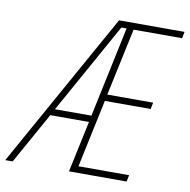

<svg xmlns="http://www.w3.org/2000/svg" viewBox="-114 -788 855 866"><g transform="rotate(10 314.0 -355.0)"><path d="M-34 0 362 -710H662L656 -680H434L368 -371H578L572 -341H362L296 -30H528L522 0H258L308 -235H131L0 0ZM378 -680 147 -265H314L402 -680Z"/></g></svg>

Font: Geist Mono Thin
Style: Italic
Weight: 100
Italic angle: -12°
Monospace: yes
Designer: Basement.studio, Andrés Briganti, Mateo Zaragoza
Foundry: Basement.studio, Vercel, Andrés Briganti, Guido Ferreyra, Mateo Zaragoza
Version: Version 1.500; ttfautohint (v1.8.4.7-5d5b)